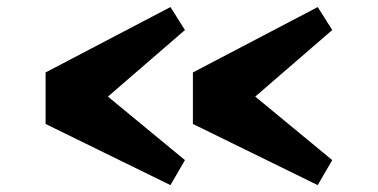

<svg xmlns="http://www.w3.org/2000/svg" viewBox="-20 -579 1092 555"><path d="M537.6 -369.6 898.4 -558.6 940.4 -492.2 717.8 -299.8 940.4 -116.2 898.4 -43.9 537.6 -220.7ZM111.8 -369.6 472.7 -558.6 514.6 -492.2 292 -299.8 514.6 -116.2 472.7 -43.9 111.8 -220.7Z"/></svg>

Font: Merriweather
Style: Heavy
Weight: 900
Version: Version 1.003